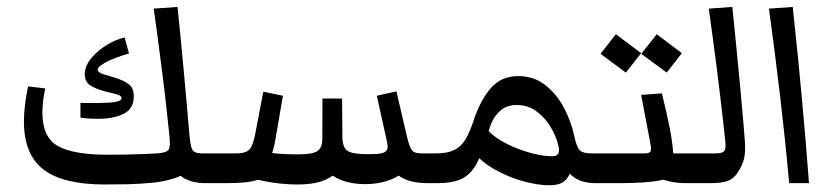

<svg xmlns="http://www.w3.org/2000/svg" viewBox="-20 -538 2456 564"><path d="M287.1 3.9Q164.6 3.9 107.4 -40.3Q50.3 -84.5 50.3 -181.2Q50.3 -226.6 62.5 -284.2L112.8 -278.3Q104.5 -236.8 104.5 -207.5Q104.5 -134.8 149.9 -109.1Q195.3 -83.5 295.9 -83.5Q324.2 -83.5 349.6 -84Q375 -84.5 398.4 -85.4Q421.9 -86.4 441.9 -87.4Q469.7 -89.4 475.3 -98.4Q481 -107.4 478 -136.2Q474.6 -168.9 469 -220Q463.4 -271 456.3 -326.9Q449.2 -382.8 442.6 -432.6Q436 -482.4 431.6 -512.7L501.5 -517.6Q505.4 -481 510 -432.9Q514.6 -384.8 519.5 -332.5Q524.4 -280.3 528.8 -230.2Q533.2 -180.2 536.6 -139.6Q539.6 -106 545.9 -96.7Q552.2 -87.4 573.7 -87.4H600.6V0H580.6Q549.3 0 523.9 -12.7Q498.5 -25.4 485.8 -62.5L551.8 -51.3Q529.8 -27.8 500 -17.1Q470.2 -6.3 436 -2Q392.1 2.4 356 3.2Q319.8 3.9 287.1 3.9ZM267.1 -189Q255.9 -189 242.7 -189.7Q229.5 -190.4 216.3 -192.4V-235.8Q227.1 -235.4 236.6 -235.4Q246.1 -235.4 254.4 -235.4Q304.2 -235.4 320.8 -239Q337.4 -242.7 337.4 -249.5Q337.4 -256.3 324.5 -260.3Q311.5 -264.2 290.5 -269Q259.3 -277.3 244.1 -288.1Q229 -298.8 229 -319.3Q229 -344.7 248.8 -367.9Q268.6 -391.1 295.9 -407.2Q323.2 -423.3 346.2 -427.7L358.9 -380.9Q316.4 -368.7 291.7 -355.5Q267.1 -342.3 267.1 -333.5Q267.1 -325.2 283 -320.3Q298.8 -315.4 316.4 -310.1Q345.2 -301.3 359.1 -290Q373 -278.8 373 -254.9Q373 -218.8 343.8 -203.9Q314.5 -189 267.1 -189ZM600.6 0V-87.4Q616.2 -87.4 621.6 -77.4Q627 -67.4 627 -43.5Q627 -21.5 621.1 -10.7Q615.2 0 600.6 0Z M854.5 3.9Q821.3 3.9 787.4 -0.7Q753.4 -5.4 726.1 -13.2L747.6 -12.7Q734.4 -8.3 721.4 -5.6Q708.5 -2.9 690.7 -1.5Q672.9 0 644 0H600.6V-87.4H673.3Q704.1 -87.4 714.1 -100.6Q724.1 -113.8 730.5 -148.4L753.4 -268.6L811 -256.8L790 -133.8Q787.1 -117.2 783.7 -103Q780.3 -88.9 774.9 -76.7L765.6 -90.3Q786.1 -86.9 811.8 -85.7Q837.4 -84.5 854.5 -84.5Q898.4 -84.5 912.6 -94.5Q926.8 -104.5 926.8 -129.4L927.2 -248.5H984.9L985.8 -134.3Q986.3 -104.5 1001.2 -94.7Q1016.1 -85 1060.1 -85Q1075.2 -85 1085 -85.7Q1094.7 -86.4 1101.1 -87.9Q1118.7 -91.8 1118.7 -106.9Q1118.7 -115.2 1114.7 -131.3L1086.9 -256.8L1144.5 -269.5L1175.8 -135.3Q1182.1 -108.9 1189 -98.1Q1195.8 -87.4 1217.3 -87.4H1236.8V0Q1202.6 0 1180.2 -7.6Q1157.7 -15.1 1140.6 -29.8L1159.2 -28.8Q1144.5 -15.1 1115.5 -6.1Q1086.4 2.9 1053.2 2.9Q1021 2.9 994.4 -4.9Q967.8 -12.7 945.8 -30.3L966.3 -29.3Q948.7 -13.2 921.9 -4.6Q895 3.9 854.5 3.9ZM1236.8 0V-87.4Q1252 -87.4 1257.6 -77.4Q1263.2 -67.4 1263.2 -43.5Q1263.2 -21.5 1257.3 -10.7Q1251.5 0 1236.8 0ZM600.6 0Q585.9 0 580.1 -10.7Q574.2 -21.5 574.2 -43.5Q574.2 -67.4 579.6 -77.4Q585 -87.4 600.6 -87.4Z M1593.3 6.3Q1561 6.3 1517.8 -5.4Q1474.6 -17.1 1434.3 -39.6Q1394 -62 1369.6 -93.8L1401.4 -110.4Q1387.7 -64.9 1369.6 -41Q1351.6 -17.1 1326.4 -8.5Q1301.3 0 1265.6 0H1236.8V-87.4H1260.7Q1293.9 -87.4 1314 -97.2Q1334 -106.9 1346.4 -127.2Q1358.9 -147.5 1369.6 -179.2Q1389.2 -240.7 1420.4 -277.6Q1451.7 -314.5 1502 -314.5Q1549.3 -314.5 1583.3 -286.9Q1617.2 -259.3 1637.9 -218.8Q1658.7 -178.2 1667 -138.2Q1674.3 -104.5 1683.6 -95.9Q1692.9 -87.4 1717.8 -87.4H1750V0H1728.5Q1709 0 1690.7 -5.4Q1672.4 -10.7 1657.5 -24.2Q1642.6 -37.6 1631.8 -62.5L1667 -70.3Q1660.2 -39.1 1651.1 -22.5Q1642.1 -5.9 1628.2 0.2Q1614.3 6.3 1593.3 6.3ZM1601.6 -79.1Q1611.8 -79.1 1616.9 -83.3Q1622.1 -87.4 1622.1 -96.7Q1622.1 -101.1 1621.3 -105.2Q1620.6 -109.4 1619.1 -114.3Q1612.8 -140.1 1596.4 -166.7Q1580.1 -193.4 1555.4 -211.4Q1530.8 -229.5 1498 -229.5Q1469.7 -229.5 1451.7 -214.6Q1433.6 -199.7 1423.8 -177Q1414.1 -154.3 1410.2 -130.4L1405.8 -166Q1415.5 -149.4 1438 -133.8Q1460.4 -118.2 1489.3 -106Q1518.1 -93.8 1547.6 -86.4Q1577.1 -79.1 1601.6 -79.1ZM1236.8 0Q1222.2 0 1216.3 -10.7Q1210.4 -21.5 1210.4 -43.5Q1210.4 -67.4 1215.8 -77.4Q1221.2 -87.4 1236.8 -87.4ZM1750 0V-87.4Q1765.6 -87.4 1771 -77.4Q1776.4 -67.4 1776.4 -43.5Q1776.4 -21.5 1770.5 -10.7Q1764.6 0 1750 0Z M1938.5 -324.7 1863.8 -379.9 1909.2 -437.5 1982.9 -381.8ZM1818.4 -324.7 1744.1 -379.9 1789.1 -437.5 1863.3 -381.8ZM1750 0V-87.4H1873Q1887.7 -87.4 1890.9 -93.3Q1894 -99.1 1890.1 -118.7L1863.3 -259.3L1924.3 -263.7Q1938 -209.5 1947.8 -159.7Q1957.5 -109.9 1959 -65.4L1938 -87.4H2007.3V0H1994.1Q1968.3 0 1945.8 -5.4Q1923.3 -10.7 1907.7 -18.6L1950.2 -17.6Q1928.7 -7.8 1890.6 -3.9Q1852.5 0 1797.9 0ZM2007.3 0V-87.4Q2022.9 -87.4 2028.6 -77.4Q2034.2 -67.4 2034.2 -43.5Q2034.2 -21.5 2028.1 -10.7Q2022 0 2007.3 0ZM1750 0Q1735.4 0 1729.5 -10.7Q1723.6 -21.5 1723.6 -43.5Q1723.6 -67.4 1729 -77.4Q1734.4 -87.4 1750 -87.4Z M2007.3 0V-87.4H2080.1Q2101.1 -87.4 2106.9 -93.5Q2112.8 -99.6 2110.8 -120.6Q2107.9 -148.4 2104 -183.6Q2100.1 -218.8 2095.2 -258.8Q2090.3 -298.8 2085 -341.6Q2079.6 -384.3 2073.7 -427.5Q2067.9 -470.7 2062 -512.7L2131.3 -517.6Q2136.7 -463.9 2142.6 -404.1Q2148.4 -344.2 2153.8 -287.8Q2159.2 -231.4 2162.8 -188.2Q2166.5 -145 2168 -124.5Q2170.4 -94.2 2166 -73.5Q2161.6 -52.7 2145.5 -28.8Q2133.3 -11.7 2116.2 -5.9Q2099.1 0 2067.4 0ZM2007.3 0Q1992.7 0 1986.8 -10.7Q1981 -21.5 1981 -43.5Q1981 -67.4 1986.3 -77.4Q1991.7 -87.4 2007.3 -87.4Z M2298.3 0Q2287.6 -119.1 2272.2 -250Q2256.8 -380.9 2238.8 -512.7L2308.6 -517.6Q2323.7 -378.9 2335.2 -253.4Q2346.7 -127.9 2356.4 0Z"/></svg>

Font: Markazi Text Medium
Style: Regular
Weight: 500
Designer: Borna Izadpanah (Arabic designer), Fiona Ross (Arabic design director) and Florian Runge (Latin designer)
Foundry: Borna Izadpanah and Florian Runge
Version: Version 1.001